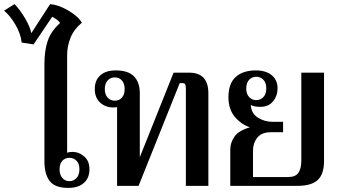

<svg xmlns="http://www.w3.org/2000/svg" viewBox="-82 -908 1663 938"><path d="M135 -120V-596Q135 -660 151 -708Q167 -756 211 -795Q208 -803 196.5 -811.5Q185 -820 173 -826L82 -691L24 -700Q19 -744 -7 -788Q-33 -832 -62 -856L-11 -888Q16 -860 40.5 -818.5Q65 -777 71 -746L163 -888Q206 -884 253.5 -855.5Q301 -827 318 -797Q279 -765 262.5 -723.5Q246 -682 246 -640V-162Q257 -166 273 -166Q303 -166 329 -144Q355 -122 355 -81Q355 -38 327.5 -14Q300 10 252 10Q186 10 160.5 -24Q135 -58 135 -120ZM306 -81Q306 -108 292 -122.5Q278 -137 257 -137Q236 -137 222.5 -122.5Q209 -108 209 -81Q209 -54 222.5 -38.5Q236 -23 257 -23Q278 -23 292 -38.5Q306 -54 306 -81Z M490 -385Q486 -383 472 -383Q433 -383 407 -407Q381 -431 381 -473Q381 -516 408 -540Q435 -564 483 -564Q545 -564 573 -534.5Q601 -505 601 -453V-140L766 -553H842Q936 -553 936 -452V0H826V-476Q826 -489 823 -495.5Q820 -502 809 -502H796L595 0H490ZM527 -473Q527 -500 513.5 -515Q500 -530 479 -530Q458 -530 444 -515Q430 -500 430 -473Q430 -446 444 -431Q458 -416 479 -416Q500 -416 513.5 -431Q527 -446 527 -473Z M1043 -178Q1043 -211 1063.5 -240.5Q1084 -270 1139 -286Q1095 -301 1064.5 -338Q1034 -375 1034 -433Q1034 -500 1069.5 -532Q1105 -564 1168 -564Q1217 -564 1245.5 -540.5Q1274 -517 1274 -477Q1274 -440 1252 -413Q1230 -386 1190 -386Q1160 -386 1143 -395Q1146 -353 1178.5 -333Q1211 -313 1248 -313H1301V-262H1241Q1196 -262 1175 -235.5Q1154 -209 1154 -172V-43H1324Q1362 -43 1376 -64Q1390 -85 1390 -122V-553H1501V-121Q1501 -57 1470 -28.5Q1439 0 1371 0H1043ZM1219 -476Q1219 -503 1205 -518Q1191 -533 1170 -533Q1149 -533 1135 -518Q1121 -503 1121 -476Q1121 -449 1135 -434Q1149 -419 1170 -419Q1191 -419 1205 -434Q1219 -449 1219 -476Z"/></svg>

Font: Trirong Medium
Style: Regular
Weight: 500
Designer: Katatrad Team
Foundry: CadsonDemak
Version: Version 1.001